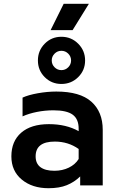

<svg xmlns="http://www.w3.org/2000/svg" viewBox="-20 -978 617 1013"><path d="M316 -958H449L363 -819H247ZM180 -659Q180 -711 216 -747.5Q252 -784 304 -784Q356 -784 392.5 -747.5Q429 -711 429 -659Q429 -607 392.5 -571Q356 -535 304 -535Q252 -535 216 -571Q180 -607 180 -659ZM355 -659Q355 -680 340 -695Q325 -710 304 -710Q283 -710 268 -695Q253 -680 253 -659Q253 -638 268 -623Q283 -608 304 -608Q325 -608 340 -623Q355 -638 355 -659ZM40 -153Q40 -233 92 -278Q144 -323 238 -323Q329 -323 395 -286V-299Q395 -350 363.5 -373Q332 -396 262 -396Q218 -396 175 -387.5Q132 -379 99 -364V-463Q129 -477 179.5 -486Q230 -495 277 -495Q402 -495 462 -441.5Q522 -388 522 -293V0H403V-47Q372 -17 332.5 -1Q293 15 236 15Q150 15 95 -30.5Q40 -76 40 -153ZM395 -139V-192Q340 -231 269 -231Q168 -231 168 -153Q168 -115 193.5 -96Q219 -77 267 -77Q309 -77 343 -93.5Q377 -110 395 -139Z"/></svg>

Font: Prompt Medium
Style: Regular
Weight: 500
Designer: Katatrad Team
Foundry: CadsonDemak
Version: Version 1.000